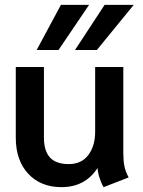

<svg xmlns="http://www.w3.org/2000/svg" viewBox="-20 -761 588 791"><path d="M45 -194V-485H161V-194Q161 -139 186 -112Q211 -85 263 -85Q316 -85 344 -122.5Q372 -160 372 -218V-485H488V-131Q488 -99 492.5 -76.5Q497 -54 510 -30L407 10Q398 -4 390.5 -27Q383 -50 382 -69Q331 10 233 10Q148 10 96.5 -45Q45 -100 45 -194ZM231 -741H347L221 -555H131ZM411 -741H531L379 -555H289Z"/></svg>

Font: Niramit SemiBold
Style: Regular
Weight: 600
Designer: Katatrad Aksorn Co.,Ltd.
Foundry: Cadson Demak Co.,Ltd.
Version: Version 1.001; ttfautohint (v1.6)